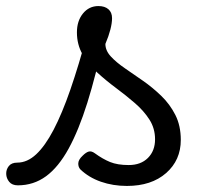

<svg xmlns="http://www.w3.org/2000/svg" viewBox="-114 -595 684 634"><path d="M-55 17Q-74 17 -83.5 5.5Q-93 -6 -93.5 -20.5Q-94 -35 -85 -46.5Q-76 -58 -57 -58Q-24 -58 5.5 -85.5Q35 -113 63 -166.5Q91 -220 118.5 -299.5Q146 -379 174 -483L229 -469Q203 -347 174.5 -256Q146 -165 112.5 -104Q79 -43 38 -13Q-3 17 -55 17ZM305 19Q259 19 219 5Q179 -9 151 -36Q144 -44 144.5 -56Q145 -68 159 -81Q170 -92 179 -94.5Q188 -97 199 -89Q225 -70 249.5 -60Q274 -50 311 -50Q351 -50 374.5 -73.5Q398 -97 398 -135Q398 -171 379.5 -200Q361 -229 331.5 -254.5Q302 -280 269 -304.5Q236 -329 206.5 -356Q177 -383 158.5 -415.5Q140 -448 140 -488Q140 -526 160 -550.5Q180 -575 211 -575Q232 -575 244 -564.5Q256 -554 256 -535Q256 -519 250.5 -497.5Q245 -476 234 -450Q234 -428 252 -408.5Q270 -389 298.5 -369.5Q327 -350 358.5 -328Q390 -306 418.5 -278.5Q447 -251 465 -215.5Q483 -180 483 -133Q483 -66 434.5 -23.5Q386 19 305 19Z"/></svg>

Font: Playwrite PT
Style: Regular
Weight: 400
Designer: Veronika Burian, José Scaglione
Foundry: TypeTogether
Version: Version 1.002